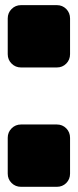

<svg xmlns="http://www.w3.org/2000/svg" viewBox="-20 -720 300 740"><path d="M199.2 -460H61Q39.6 -460 24.7 -474.9Q9.8 -489.7 9.8 -511.2V-648.9Q9.8 -670.4 24.7 -685.3Q39.6 -700.2 61 -700.2H199.2Q220.7 -700.2 235.4 -685.3Q250 -670.4 250 -648.9V-511.2Q250 -489.7 235.4 -474.9Q220.7 -460 199.2 -460ZM199.2 0H61Q39.6 0 24.7 -14.6Q9.8 -29.3 9.8 -50.8V-189Q9.8 -210.4 24.7 -225.3Q39.6 -240.2 61 -240.2H199.2Q220.7 -240.2 235.4 -225.3Q250 -210.4 250 -189V-50.8Q250 -29.3 235.4 -14.6Q220.7 0 199.2 0Z"/></svg>

Font: Nastup Soft
Style: Regular
Weight: 400
Designer: Maksym Kobuzan
Foundry: Zakznak
Version: Version 1.020;hotconv 1.0.109;makeotfexe 2.5.65596